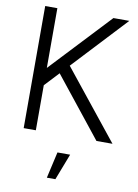

<svg xmlns="http://www.w3.org/2000/svg" viewBox="-104 -787 801 1115"><g transform="rotate(10 297.0 -230.0)"><path d="M287.7 105 252.5 260H302.8L362.5 105ZM472.3 -720H566L105.2 -226.5L105.5 -329ZM499.2 0 199.2 -376.7 266 -409.2 593.7 0ZM70 0V-720H141.7V0Z"/></g></svg>

Font: Hauora
Style: Regular
Weight: 400
Designer: Wayne Shih
Foundry: WCYS
Version: Version 1.001